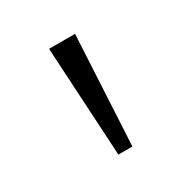

<svg xmlns="http://www.w3.org/2000/svg" viewBox="-78 -774 392 403"><g transform="rotate(-30 118.5 -572.5)"><path d="M102 -440 87 -705H150L136 -440Z"/></g></svg>

Font: Nunito Sans 7pt SemiExpanded ExtraLight
Style: Regular
Weight: 250
Width: 6
Designer: Vernon Adams
Foundry: Vernon Adams
Version: Version 3.101;gftools[0.9.27]